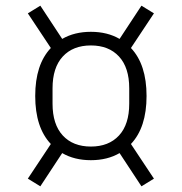

<svg xmlns="http://www.w3.org/2000/svg" viewBox="-20 -687 640 676"><path d="M300 -123Q242 -123 199 -148L122 -31L78 -58L159 -180Q104 -238 104 -349Q104 -460 159 -518L78 -640L122 -667L199 -550Q242 -575 300 -575Q358 -575 401 -550L478 -667L522 -640L441 -518Q496 -460 496 -349Q496 -238 441 -180L522 -58L478 -31L401 -148Q358 -123 300 -123ZM300 -171Q363 -171 399 -210Q435 -249 435 -322V-376Q435 -449 399 -488Q363 -527 300 -527Q237 -527 201 -488Q165 -449 165 -376V-322Q165 -249 201 -210Q237 -171 300 -171Z"/></svg>

Font: IBM Plex Mono Light
Style: Regular
Weight: 300
Monospace: yes
Designer: Mike Abbink, Paul van der Laan, Pieter van Rosmalen
Foundry: Bold Monday
Version: Version 2.3